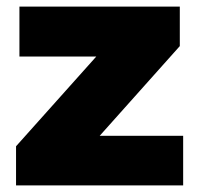

<svg xmlns="http://www.w3.org/2000/svg" viewBox="-20 -564 602 584"><path d="M39.1 -543.9H526.9V-423.8L283.2 -150.9H537.1V0H28.8V-119.1L272.9 -392.1H39.1Z"/></svg>

Font: Montserrat arm ExtraBold
Style: Regular
Weight: 800
Designer: Julieta Ulanovsky
Foundry: Julieta Ulanovsky
Version: Version 6.000;PS 006.000;hotconv 1.0.88;makeotf.lib2.5.64775